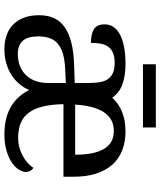

<svg xmlns="http://www.w3.org/2000/svg" viewBox="53 -778 735 881"><g transform="rotate(90 420.5 -337.5)"><path d="M147 -145Q147 -98.1 166.7 -75Q186.5 -51.8 228 -51.8Q258.3 -51.8 283 -61.5Q307.6 -71.3 325 -89.4Q342.3 -107.4 351.6 -133.3Q360.8 -159.2 360.8 -190.9V-251V-264.2V-272L296.9 -269Q254.4 -267.1 225.8 -258.5Q197.3 -250 179.7 -234.6Q162.1 -219.2 154.5 -196.8Q147 -174.3 147 -145ZM581.1 -492.2Q524.9 -492.2 495.1 -447Q465.3 -401.9 460 -314.9H689.9Q689.9 -354.5 684.1 -387.2Q678.2 -419.9 665.5 -443.4Q652.8 -466.8 632.1 -479.5Q611.3 -492.2 581.1 -492.2ZM596.2 9.8Q522.9 9.8 471.9 -19Q420.9 -47.9 393.1 -104Q383.8 -81.5 367.2 -61Q350.6 -40.5 326.9 -24.7Q303.2 -8.8 272.7 0.5Q242.2 9.8 205.1 9.8Q171.9 9.8 143.3 0.2Q114.7 -9.3 94 -29.1Q73.2 -48.8 61.5 -78.9Q49.8 -108.9 49.8 -149.9Q49.8 -229.5 106.4 -268.1Q163.1 -306.6 277.8 -310.1L360.8 -313V-373Q360.8 -399.9 357.9 -422.6Q355 -445.3 345.2 -461.7Q335.4 -478 317.1 -487.1Q298.8 -496.1 268.1 -496.1Q239.3 -496.1 221.4 -488Q203.6 -480 193.6 -465.3Q183.6 -450.7 180.2 -430.7Q176.8 -410.6 176.8 -387.2Q135.3 -387.2 113.5 -401.4Q91.8 -415.5 91.8 -450.2Q91.8 -476.1 106 -494.1Q120.1 -512.2 144.8 -523.7Q169.4 -535.2 202.1 -540.5Q234.9 -545.9 272 -545.9Q328.6 -545.9 367.4 -531.5Q406.2 -517.1 428.2 -484.9Q483.9 -545.9 583 -545.9Q631.3 -545.9 669.9 -530.8Q708.5 -515.6 735.4 -485.6Q762.2 -455.6 776.6 -410.9Q791 -366.2 791 -307.1V-261.2H458Q459 -206.5 468.5 -167.2Q478 -127.9 496.8 -102.5Q515.6 -77.1 544.4 -65.2Q573.2 -53.2 612.8 -53.2Q634.8 -53.2 655.3 -58.6Q675.8 -64 693.6 -73.5Q711.4 -83 725.8 -95.7Q740.2 -108.4 750 -123Q756.8 -120.1 762.9 -110.8Q769 -101.6 769 -88.9Q769 -73.7 758.3 -56.4Q747.6 -39.1 726.1 -24.4Q704.6 -9.8 672.1 0Q639.6 9.8 596.2 9.8ZM564.9 -626H274.9V-685.1H564.9Z"/></g></svg>

Font: Droid Serif
Style: Regular
Weight: 400
Designer: Monotype Design team
Foundry: Monotype Imaging Inc.
Version: Version 1.03